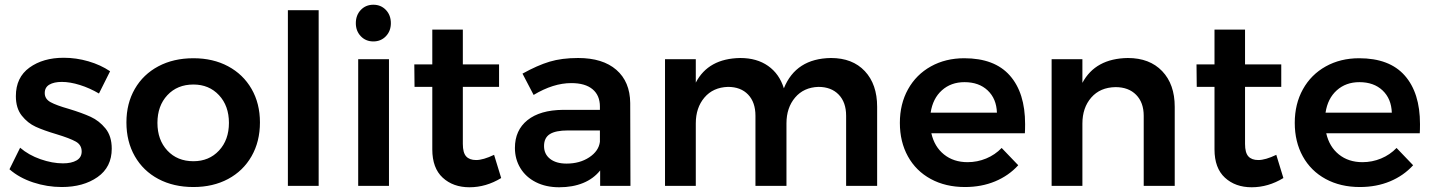

<svg xmlns="http://www.w3.org/2000/svg" viewBox="-20 -785 6049 811"><path d="M241 -439Q208 -439 188.5 -427.5Q169 -416 169 -392Q169 -367 193.5 -353.5Q218 -340 271 -325Q327 -308 363 -291.5Q399 -275 425.5 -242.5Q452 -210 452 -157Q452 -79 392 -37Q332 5 241 5Q179 5 120 -14.5Q61 -34 20 -70L65 -161Q101 -130 151 -112.5Q201 -95 246 -95Q282 -95 303.5 -107.5Q325 -120 325 -145Q325 -173 300 -187Q275 -201 219 -218Q165 -234 131 -249.5Q97 -265 72 -296.5Q47 -328 47 -379Q47 -458 104.5 -499.5Q162 -541 249 -541Q302 -541 353.5 -526Q405 -511 445 -484L398 -390Q359 -413 317.5 -426Q276 -439 241 -439Z M1078 -268Q1078 -187 1042.5 -125Q1007 -63 943.5 -29Q880 5 797 5Q713 5 649 -29Q585 -63 549.5 -125Q514 -187 514 -268Q514 -348 549.5 -409.5Q585 -471 649 -505Q713 -539 797 -539Q880 -539 943.5 -505Q1007 -471 1042.5 -409.5Q1078 -348 1078 -268ZM645 -266Q645 -194 687 -149Q729 -104 797 -104Q863 -104 905 -149Q947 -194 947 -266Q947 -338 905 -383Q863 -428 797 -428Q729 -428 687 -383Q645 -338 645 -266Z M1196 -742H1326V0H1196Z M1493 -535H1623V0H1493ZM1631 -687Q1631 -654 1610 -632Q1589 -610 1557 -610Q1525 -610 1504 -632Q1483 -654 1483 -687Q1483 -721 1504 -743Q1525 -765 1557 -765Q1589 -765 1610 -743Q1631 -721 1631 -687Z M2097 -33Q2033 6 1963 6Q1894 6 1850 -34.5Q1806 -75 1806 -154V-418H1731L1730 -513H1806V-660H1935V-513H2088V-418H1935V-177Q1935 -140 1949 -124.5Q1963 -109 1991 -109Q2021 -109 2067 -131Z M2515 0V-65Q2487 -30 2443 -12Q2399 6 2342 6Q2286 6 2243.5 -15.5Q2201 -37 2178 -75Q2155 -113 2155 -160Q2155 -235 2208 -277.5Q2261 -320 2358 -321H2514V-335Q2514 -382 2483 -408Q2452 -434 2393 -434Q2317 -434 2234 -384L2187 -474Q2250 -509 2301.5 -524.5Q2353 -540 2422 -540Q2526 -540 2583.5 -490Q2641 -440 2642 -350L2643 0ZM2514 -186V-234H2379Q2327 -234 2302.5 -218.5Q2278 -203 2278 -168Q2278 -134 2303.5 -114Q2329 -94 2373 -94Q2429 -94 2469 -120.5Q2509 -147 2514 -186Z M3685 -334V0H3554V-296Q3554 -353 3522.5 -385.5Q3491 -418 3437 -418Q3375 -416 3338.5 -373Q3302 -330 3302 -264V0H3171V-296Q3171 -353 3140 -385.5Q3109 -418 3055 -418Q2992 -416 2955.5 -373Q2919 -330 2919 -264V0H2789V-535H2919V-436Q2972 -538 3107 -540Q3177 -540 3224.5 -506.5Q3272 -473 3291 -412Q3342 -538 3490 -540Q3581 -540 3633 -484.5Q3685 -429 3685 -334Z M4310 -261Q4310 -235 4309 -222H3914Q3927 -165 3967.5 -132.5Q4008 -100 4067 -100Q4108 -100 4145.5 -115.5Q4183 -131 4211 -160L4281 -87Q4241 -43 4183.5 -19Q4126 5 4056 5Q3974 5 3911.5 -29Q3849 -63 3815 -124.5Q3781 -186 3781 -266Q3781 -346 3815.5 -408Q3850 -470 3912 -504.5Q3974 -539 4053 -539Q4181 -539 4245.5 -466Q4310 -393 4310 -261ZM4191 -309Q4189 -368 4152 -403Q4115 -438 4054 -438Q3997 -438 3958.5 -403.5Q3920 -369 3911 -309Z M4942 -334V0H4811V-296Q4811 -352 4779 -384.5Q4747 -417 4692 -417Q4627 -416 4589.5 -373Q4552 -330 4552 -263V0H4422V-535H4552V-435Q4607 -538 4744 -540Q4836 -540 4889 -484.5Q4942 -429 4942 -334Z M5401 -33Q5337 6 5267 6Q5198 6 5154 -34.5Q5110 -75 5110 -154V-418H5035L5034 -513H5110V-660H5239V-513H5392V-418H5239V-177Q5239 -140 5253 -124.5Q5267 -109 5295 -109Q5325 -109 5371 -131Z M5978 -261Q5978 -235 5977 -222H5582Q5595 -165 5635.5 -132.5Q5676 -100 5735 -100Q5776 -100 5813.5 -115.5Q5851 -131 5879 -160L5949 -87Q5909 -43 5851.5 -19Q5794 5 5724 5Q5642 5 5579.5 -29Q5517 -63 5483 -124.5Q5449 -186 5449 -266Q5449 -346 5483.5 -408Q5518 -470 5580 -504.5Q5642 -539 5721 -539Q5849 -539 5913.5 -466Q5978 -393 5978 -261ZM5859 -309Q5857 -368 5820 -403Q5783 -438 5722 -438Q5665 -438 5626.5 -403.5Q5588 -369 5579 -309Z"/></svg>

Font: Montserrat Medium
Style: Regular
Weight: 500
Designer: Julieta Ulanovsky
Foundry: Julieta Ulanovsky
Version: Version 6.001